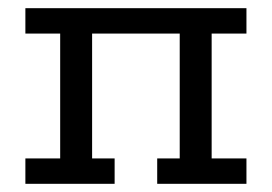

<svg xmlns="http://www.w3.org/2000/svg" viewBox="-20 -449 664 469"><path d="M42 -429H582V-367H497V-62H582V0H364V-62H419V-367H205V-62H260V0H42V-62H127V-367H42Z"/></svg>

Font: Podkova
Style: Regular
Weight: 400
Designer: Ilya Yudin
Foundry: Cyreal (www.cyreal.org)
Version: Version 2.103